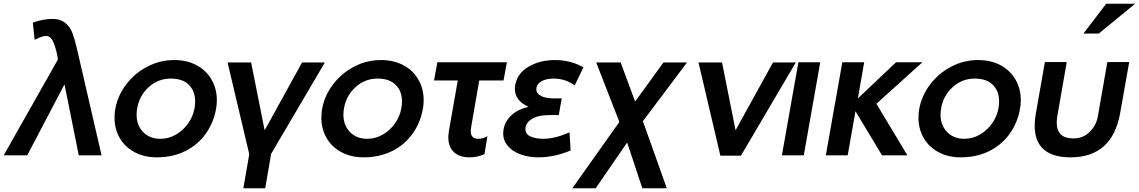

<svg xmlns="http://www.w3.org/2000/svg" viewBox="-65 -838 6145 1036"><path d="M-45 0H82L283 -383L360 0H483L349 -580Q337 -631 325 -662Q313 -693 287 -714.5Q261 -736 217 -736Q170 -736 112 -716L122 -623Q162 -644 184 -644Q212 -644 228 -598Q244 -552 247 -517V-516Z M1101 -252Q1105 -273 1105 -298Q1105 -359 1076.5 -408.5Q1048 -458 996 -486Q944 -514 875 -514Q798 -514 730 -478.5Q662 -443 616 -382.5Q570 -322 557 -250Q553 -229 553 -203Q553 -142 581 -93.5Q609 -45 661 -17Q713 11 781 11Q868 11 936 -23.5Q1004 -58 1046 -117.5Q1088 -177 1101 -252ZM988 -291Q988 -270 984 -251Q976 -208 949 -170.5Q922 -133 883 -111Q844 -89 800 -89Q743 -89 707.5 -125.5Q672 -162 672 -219Q672 -236 675 -252Q686 -321 737 -367.5Q788 -414 856 -414Q921 -414 954.5 -380Q988 -346 988 -291Z M1398 -8 1688 -501H1565L1363 -135L1290 -501H1163L1280 -6L1248 178H1366Z M2217 -252Q2221 -273 2221 -298Q2221 -359 2192.5 -408.5Q2164 -458 2112 -486Q2060 -514 1991 -514Q1914 -514 1846 -478.5Q1778 -443 1732 -382.5Q1686 -322 1673 -250Q1669 -229 1669 -203Q1669 -142 1697 -93.5Q1725 -45 1777 -17Q1829 11 1897 11Q1984 11 2052 -23.5Q2120 -58 2162 -117.5Q2204 -177 2217 -252ZM2104 -291Q2104 -270 2100 -251Q2092 -208 2065 -170.5Q2038 -133 1999 -111Q1960 -89 1916 -89Q1859 -89 1823.5 -125.5Q1788 -162 1788 -219Q1788 -236 1791 -252Q1802 -321 1853 -367.5Q1904 -414 1972 -414Q2037 -414 2070.5 -380Q2104 -346 2104 -291Z M2670 -502 2652 -404H2521L2477 -151Q2475 -135 2475 -130Q2475 -89 2516 -89Q2542 -89 2565 -103L2549 -6Q2510 11 2468 11Q2415 11 2384.5 -17Q2354 -45 2354 -98Q2354 -108 2358 -136L2405 -404H2277L2295 -502Z M2866 -89Q2929 -89 3008 -124L3014 -26Q2925 11 2840 11Q2787 11 2743.5 -5Q2700 -21 2675 -50.5Q2650 -80 2650 -119Q2650 -126 2652 -140Q2660 -185 2695.5 -217Q2731 -249 2787 -262Q2751 -277 2732 -302Q2713 -327 2713 -360Q2713 -366 2715 -380Q2727 -443 2787.5 -478.5Q2848 -514 2931 -514Q3013 -514 3083 -475L3036 -377Q2987 -414 2921 -414Q2881 -414 2855 -398.5Q2829 -383 2829 -356Q2829 -333 2854.5 -320Q2880 -307 2925 -307H2966L2950 -217H2901Q2836 -217 2803 -195Q2770 -173 2770 -142Q2770 -113 2799 -101Q2828 -89 2866 -89Z M3362 -290 3284 -501H3152L3277 -180L3023 178H3149L3319 -69L3401 178H3533L3404 -184L3642 -501H3515Z M4229 -501H4106L3904 -135L3831 -501H3704L3822 2H3933Z M4361 -502H4243L4154 0H4272Z M4598 -502H4480L4391 0H4509L4551 -238L4694 0H4831L4664 -278L4912 -502H4770L4564 -307Z M5439 -252Q5443 -273 5443 -298Q5443 -359 5414.5 -408.5Q5386 -458 5334 -486Q5282 -514 5213 -514Q5136 -514 5068 -478.5Q5000 -443 4954 -382.5Q4908 -322 4895 -250Q4891 -229 4891 -203Q4891 -142 4919 -93.5Q4947 -45 4999 -17Q5051 11 5119 11Q5206 11 5274 -23.5Q5342 -58 5384 -117.5Q5426 -177 5439 -252ZM5326 -291Q5326 -270 5322 -251Q5314 -208 5287 -170.5Q5260 -133 5221 -111Q5182 -89 5138 -89Q5081 -89 5045.5 -125.5Q5010 -162 5010 -219Q5010 -236 5013 -252Q5024 -321 5075 -367.5Q5126 -414 5194 -414Q5259 -414 5292.5 -380Q5326 -346 5326 -291Z M5910 -503 5859 -211Q5850 -160 5814 -125.5Q5778 -91 5727 -91Q5637 -91 5637 -176Q5637 -192 5640 -211L5691 -503H5573L5524 -224Q5518 -190 5518 -160Q5518 -75 5566.5 -32Q5615 11 5711 11Q5936 11 5979 -227L6028 -503ZM5781 -657H5864L6060 -818H5904Z"/></svg>

Font: Geom Medium
Style: Italic
Weight: 500
Italic angle: -10°
Version: Version 1.102